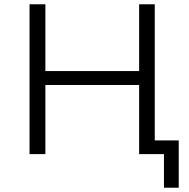

<svg xmlns="http://www.w3.org/2000/svg" viewBox="-20 -720 885 897"><path d="M192 0H118V-700H192V-388H630V-700H703V0H630V-323H192ZM746 0H632V-64H815V157H746Z"/></svg>

Font: Modern
Style: Small
Weight: 400
Designer: Julieta Ulanovsky
Foundry: Julieta Ulanovsky
Version: Version 8.000